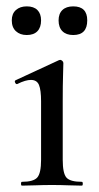

<svg xmlns="http://www.w3.org/2000/svg" viewBox="-20 -583 310 603"><path d="M49 0Q46 0 46 -6Q46 -12 49 -12Q85 -12 97 -25.5Q109 -39 109 -81V-265Q109 -300 102.5 -316Q96 -332 77 -332Q69 -332 58.5 -329Q48 -326 34 -319Q30 -318 27.5 -323.5Q25 -329 29 -331L165 -394Q168 -395 169 -395Q172 -395 175.5 -392Q179 -389 179 -385Q179 -376 178 -346Q177 -316 177 -267V-81Q177 -39 188.5 -25.5Q200 -12 237 -12Q240 -12 240 -6Q240 0 237 0Q219 0 194.5 -1Q170 -2 143 -2Q116 -2 92 -1Q68 0 49 0ZM64 -473Q43 -473 30 -485Q17 -497 17 -519Q17 -540 30 -551.5Q43 -563 64 -563Q86 -563 97.5 -551.5Q109 -540 109 -519Q109 -497 97.5 -485Q86 -473 64 -473ZM210 -473Q188 -473 176 -485Q164 -497 164 -519Q164 -540 176 -551.5Q188 -563 210 -563Q254 -563 254 -519Q254 -473 210 -473Z"/></svg>

Font: Cormorant Garamond Light Medium
Style: Regular
Weight: 500
Version: Version 4.001